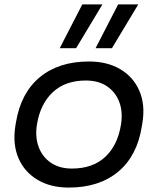

<svg xmlns="http://www.w3.org/2000/svg" viewBox="-20 -830 716 868"><path d="M291 18Q208 18 149 -17.5Q90 -53 63.5 -115Q37 -177 49 -258L52 -276Q74 -410 160 -481Q246 -552 382 -552Q465 -552 524 -517Q583 -482 610 -419.5Q637 -357 624 -276L621 -258Q600 -125 514 -53.5Q428 18 291 18ZM305 -68Q399 -68 455.5 -120.5Q512 -173 527 -267Q536 -325 519 -369.5Q502 -414 463.5 -440Q425 -466 368 -466Q275 -466 218.5 -413Q162 -360 147 -267Q138 -210 155 -165Q172 -120 210.5 -94Q249 -68 305 -68ZM486 -612H412L514 -810H605ZM324 -612H250L352 -810H443Z"/></svg>

Font: Sora Variable Italic
Style: Regular
Weight: 400
Designer: Jonathan Barnbrook, Julián Moncada
Foundry: Barnbrook Fonts
Version: Version 2.000